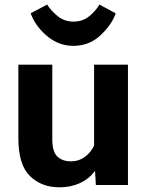

<svg xmlns="http://www.w3.org/2000/svg" viewBox="-20 -792 631 822"><path d="M58.6 -200.4V-515.1H203.9V-195.6Q203.9 -142.3 225.5 -121.8Q247.1 -101.3 283.9 -101.3Q317.4 -101.3 343.6 -120.7Q369.9 -140.1 382.8 -168.9V-515.1H527.8V0H390.4L387 -57.9H384.3Q361.8 -26.4 322.4 -8.2Q283 10 234.4 10Q157.5 10 108 -38.5Q58.6 -86.9 58.6 -200.4ZM405.8 -772.5 475.3 -734.9Q459.5 -687.7 411.1 -641.7Q362.8 -595.7 293.7 -595.7Q231.2 -595.7 181.3 -637.8Q131.3 -679.9 111.3 -735.1L181.9 -772.5Q198.5 -745.6 227.5 -722.5Q256.6 -699.5 293.9 -699.5Q333.5 -699.5 361.1 -721.7Q388.7 -743.9 405.8 -772.5Z"/></svg>

Font: RobotoFlex
Style: Regular
Weight: 400
Designer: Berlow after Robertson
Foundry: Google
Version: Version 2.136